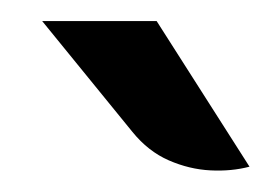

<svg xmlns="http://www.w3.org/2000/svg" viewBox="-20 -760 256 182"><path d="M216.5 -602Q199.5 -597.5 179.5 -598.5Q159.5 -599.5 140 -608Q120.5 -616.5 105.5 -635L20 -740H128.5Z"/></svg>

Font: Expletus Sans Medium
Style: Regular
Weight: 500
Version: Version 7.500